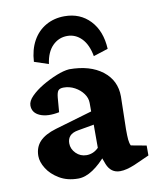

<svg xmlns="http://www.w3.org/2000/svg" viewBox="-77 -713 642 781"><g transform="rotate(-10 244.0 -322.0)"><path d="M183.6 7.8Q138.7 7.8 106 -11.7Q73.2 -31.2 56.2 -58.6Q39.1 -85.9 39.1 -110.4Q39.1 -146.5 61 -169.9Q83 -193.4 128.9 -207L282.2 -252V-287.1Q282.2 -307.6 269 -325.7Q255.9 -343.8 234.4 -355.5Q212.9 -367.2 188.5 -367.2Q172.9 -367.2 166.5 -359.9Q160.2 -352.5 158.2 -331.1L153.3 -271.5Q104.5 -261.7 73.7 -274.9Q43 -288.1 43 -318.4Q43 -336.9 62.5 -356.4Q82 -376 110.8 -393.1Q139.6 -410.2 169.9 -422.4Q200.2 -434.6 223.6 -436.5Q309.6 -436.5 360.8 -397Q412.1 -357.4 412.1 -291L409.2 -155.3Q409.2 -127.9 410.6 -112.8Q412.1 -97.7 417 -87.9L480.5 -76.2V-35.2L417 -6.8Q400.4 0 385.3 3.9Q370.1 7.8 356.4 7.8Q318.4 7.8 302.7 -31.2L286.1 -76.2L306.6 -71.3Q276.4 -34.2 244.6 -13.2Q212.9 7.8 183.6 7.8ZM233.4 -80.1Q247.1 -80.1 259.8 -85.4Q272.5 -90.8 283.2 -101.6V-197.3L216.8 -185.5Q193.4 -181.6 182.6 -169.9Q171.9 -158.2 171.9 -139.6Q171.9 -116.2 189.9 -98.1Q208 -80.1 233.4 -80.1ZM146.5 -471.7 87.9 -491.2Q90.8 -541 110.8 -577.1Q130.9 -613.3 165 -632.8Q199.2 -652.3 242.2 -652.3Q306.6 -652.3 347.7 -608.9Q388.7 -565.4 392.6 -491.2L332 -471.7Q323.2 -520.5 298.3 -545.9Q273.4 -571.3 239.3 -571.3Q204.1 -571.3 178.7 -545.9Q153.3 -520.5 146.5 -471.7Z"/></g></svg>

Font: Crimson Pro ExtraLight
Style: Bold
Weight: 700
Version: Version 1.002